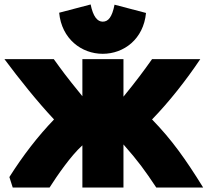

<svg xmlns="http://www.w3.org/2000/svg" viewBox="-46 -815 930 860"><path d="M635 -550H851C788 -456 711 -358 635 -280C723 -190 786 -101 864 25H654C602 -53 574 -92 507 -168V25H323V-164C270 -116 210 -28 176 25H11C6 10 1 -6 -4 -22C58 -120 124 -205 196 -280C121 -360 41 -460 -26 -550H195C233 -498 243 -482 323 -384V-550H507V-382C565 -453 599 -499 635 -550ZM414 -574C319 -574 230 -641 219 -758L360 -795C371 -741 390 -718 414 -718C439 -718 456 -738 467 -794L608 -757C597 -640 509 -574 414 -574Z"/></svg>

Font: Repo Black
Style: Regular
Weight: 900
Designer: Stefan Peev
Foundry: Context Ltd
Version: Version 1.502